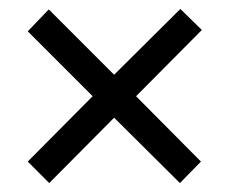

<svg xmlns="http://www.w3.org/2000/svg" viewBox="-20 -568 513 429"><path d="M383 -548 431 -501 284 -353 429 -207 382 -159 235 -305 90 -159 42 -207 187 -353 42 -498 89 -547 235 -401Z"/></svg>

Font: Noto Sans Lao Condensed
Style: Regular
Weight: 400
Width: 3
Designer: Monotype Design Team
Foundry: Monotype Imaging Inc.
Version: Version 2.003; ttfautohint (v1.8.4.7-5d5b)